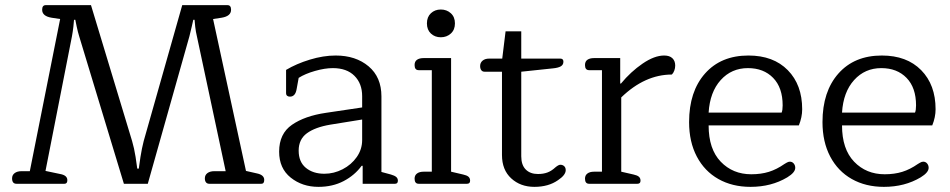

<svg xmlns="http://www.w3.org/2000/svg" viewBox="-20 -715 3698 747"><path d="M27 -21Q27 -34 37 -41.5Q47 -49 64 -49H96L214 -641L181 -646Q144 -652 144 -677Q144 -695 158 -695H334L494 -166Q502 -139 507.5 -104.5Q513 -70 514 -59H520Q521 -70 526.5 -104.5Q532 -139 539 -166L689 -695H865Q879 -695 879 -677Q879 -652 842 -646L809 -641L937 -50L981 -40Q1008 -34 1008 -15Q1008 0 997 0H794Q786 0 781.5 -5.5Q777 -11 777 -21Q777 -34 787 -41.5Q797 -49 814 -49H858L746 -574Q742 -590 739.5 -611Q737 -632 737 -638H732Q731 -632 726.5 -613.5Q722 -595 717 -574L555 0H462L288 -574Q283 -590 278.5 -611Q274 -632 273 -638H268Q268 -632 265.5 -611Q263 -590 260 -574L157 -50L214 -38Q242 -33 242 -14Q242 0 231 0H44Q27 0 27 -21Z M1066 -125Q1066 -195 1116 -229.5Q1166 -264 1248 -276L1389 -297V-341Q1389 -390 1359 -420Q1329 -450 1275 -450Q1244 -450 1205.5 -439Q1167 -428 1142 -412L1134 -368Q1129 -339 1108 -339Q1101 -339 1097 -342.5Q1093 -346 1093 -352V-443Q1133 -467 1185.5 -483Q1238 -499 1286 -499Q1364 -499 1414 -457Q1464 -415 1464 -340V-46L1501 -36Q1515 -32 1521.5 -26.5Q1528 -21 1528 -12Q1528 0 1517 0H1391V-70H1387Q1360 -33 1317 -10.5Q1274 12 1219 12Q1156 12 1111 -24Q1066 -60 1066 -125ZM1389 -170V-250L1265 -230Q1206 -220 1174 -196.5Q1142 -173 1142 -129Q1142 -85 1170 -62Q1198 -39 1242 -39Q1279 -39 1313 -56.5Q1347 -74 1368 -104Q1389 -134 1389 -170Z M1641 -624Q1641 -649 1656.5 -663.5Q1672 -678 1695 -678Q1718 -678 1734 -663.5Q1750 -649 1750 -624Q1750 -599 1734 -584.5Q1718 -570 1695 -570Q1672 -570 1656.5 -584.5Q1641 -599 1641 -624ZM1593 -20Q1593 -33 1602.5 -40Q1612 -47 1628 -47H1660V-442H1609Q1593 -442 1593 -462Q1593 -476 1602.5 -482.5Q1612 -489 1628 -489H1735V-47L1782 -36Q1796 -33 1802.5 -27.5Q1809 -22 1809 -12Q1809 0 1797 0H1609Q1593 0 1593 -20Z M1933 -112V-436H1865Q1857 -436 1852.5 -442Q1848 -448 1848 -458Q1848 -471 1857.5 -479Q1867 -487 1883 -487H1934L1947 -593H2008V-487H2160Q2172 -487 2172 -475Q2172 -463 2162 -457Q2152 -451 2131 -449L2008 -436V-107Q2008 -73 2025.5 -55.5Q2043 -38 2073 -38Q2094 -38 2110 -44Q2126 -50 2141 -64Q2153 -74 2160 -74Q2169 -74 2175 -68.5Q2181 -63 2181 -53Q2181 -34 2151 -14Q2114 12 2059 12Q2005 12 1969 -21Q1933 -54 1933 -112Z M2256 -20Q2256 -33 2265.5 -40Q2275 -47 2291 -47H2322V-442H2272Q2256 -442 2256 -462Q2256 -476 2265.5 -482.5Q2275 -489 2291 -489H2393V-390H2396Q2434 -436 2480 -467.5Q2526 -499 2564 -499Q2585 -499 2596 -488.5Q2607 -478 2607 -460Q2607 -450 2603.5 -440.5Q2600 -431 2594 -425Q2489 -425 2397 -336V-47L2445 -36Q2459 -33 2465.5 -27.5Q2472 -22 2472 -12Q2472 0 2460 0H2272Q2256 0 2256 -20Z M2661 -240Q2661 -359 2723 -429Q2785 -499 2892 -499Q2989 -499 3045 -442Q3101 -385 3101 -290Q3101 -259 3088 -227H2737Q2737 -135 2784 -86Q2831 -37 2903 -37Q2941 -37 2971.5 -46.5Q3002 -56 3032 -77Q3034 -78 3040.5 -82Q3047 -86 3053 -86Q3062 -86 3068 -79Q3074 -72 3074 -62Q3074 -44 3043 -25Q2981 12 2900 12Q2829 12 2775 -18.5Q2721 -49 2691 -106Q2661 -163 2661 -240ZM3021 -277Q3025 -286 3025 -305Q3025 -374 2988 -412Q2951 -450 2890 -450Q2826 -450 2784 -403.5Q2742 -357 2737 -277Z M3180 -240Q3180 -359 3242 -429Q3304 -499 3411 -499Q3508 -499 3564 -442Q3620 -385 3620 -290Q3620 -259 3607 -227H3256Q3256 -135 3303 -86Q3350 -37 3422 -37Q3460 -37 3490.5 -46.5Q3521 -56 3551 -77Q3553 -78 3559.5 -82Q3566 -86 3572 -86Q3581 -86 3587 -79Q3593 -72 3593 -62Q3593 -44 3562 -25Q3500 12 3419 12Q3348 12 3294 -18.5Q3240 -49 3210 -106Q3180 -163 3180 -240ZM3540 -277Q3544 -286 3544 -305Q3544 -374 3507 -412Q3470 -450 3409 -450Q3345 -450 3303 -403.5Q3261 -357 3256 -277Z"/></svg>

Font: Maitree
Style: Regular
Weight: 400
Designer: CadsonDemak Team
Foundry: CadsonDemak
Version: Version 1.000